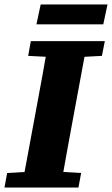

<svg xmlns="http://www.w3.org/2000/svg" viewBox="-30 -839 501 859"><path d="M-10 0 2 -65 140 -73H198L333 -65L321 0ZM67 0 133 -356Q147 -430 160.5 -505Q174 -580 187 -655H361L295 -299Q281 -224 267.5 -149Q254 -74 241 0ZM96 -589 108 -655H439L426 -589L293 -582H234ZM133 -730 152 -819H451L432 -730Z"/></svg>

Font: Source Serif 4 ExtraBold
Style: Italic
Weight: 800
Italic angle: -12°
Designer: Frank Grießhammer
Foundry: Adobe Systems Incorporated
Version: Version 4.004;hotconv 1.0.116;makeotfexe 2.5.65601